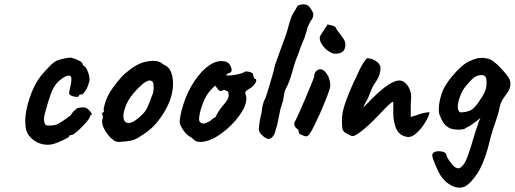

<svg xmlns="http://www.w3.org/2000/svg" viewBox="-20 -665 2386 890"><path d="M202 6Q161 6 129.5 -20.5Q98 -47 98 -88L97 -104Q97 -151 118 -213Q139 -275 170 -314Q195 -343 213 -361Q231 -379 246 -385Q259 -390 279 -394Q299 -398 309 -398Q329 -393 346.5 -384Q364 -375 364 -364L369 -359Q376 -359 385.5 -337Q395 -315 395 -297Q395 -288 392 -282Q388 -263 376.5 -245Q365 -227 357 -227Q346 -227 346 -221Q346 -216 334 -216Q324 -216 313 -220.5Q302 -225 300 -232Q300 -237 308 -272Q311 -287 311 -297Q311 -315 299 -315Q296 -315 284 -311Q258 -297 242.5 -278.5Q227 -260 215 -228Q203 -196 187 -135Q184 -123 184 -113Q184 -101 187 -93.5Q190 -86 193 -85Q198 -83 211 -83Q236 -83 251 -92Q269 -102 286 -114.5Q303 -127 307 -130Q309 -132 315 -141.5Q321 -151 328 -154Q334 -163 343 -165Q352 -167 361 -167Q370 -167 373 -167Q386 -163 398 -149Q410 -135 402 -131Q399 -131 398 -129Q397 -127 397 -126Q399 -121 381 -99.5Q363 -78 341 -58.5Q319 -39 311 -39Q307 -39 304 -38Q301 -37 301 -33Q301 -29 270.5 -14.5Q240 0 221 4Q209 6 202 6Z M493 -26Q473 -47 462 -69.5Q451 -92 454 -109Q457 -116 456.5 -123Q456 -130 456 -132Q452 -136 452 -137.5Q452 -139 454 -140.5Q456 -142 457 -144Q463 -144 461 -155Q459 -163 468 -190Q477 -217 491 -240Q502 -258 523.5 -285Q545 -312 562 -326Q612 -369 652 -378Q672 -383 691 -383Q720 -383 736 -367Q758 -358 768 -341Q778 -324 781 -296Q782 -290 782 -276Q782 -202 726 -122Q703 -89 680 -69Q657 -49 624 -29Q606 -17 586 -13Q566 -9 532 -7Q520 -7 513 -11Q506 -15 493 -26ZM686 -225Q692 -234 692 -261Q692 -285 685 -288Q680 -292 673 -292Q664 -292 644 -278Q609 -248 585.5 -215.5Q562 -183 553 -141Q552 -137 552 -129Q552 -95 576 -95Q599 -95 634 -129Q653 -146 661.5 -163.5Q670 -181 686 -225Z M908 -7Q895 -7 887 -11.5Q879 -16 868 -27Q845 -38 828 -64Q811 -90 813 -105Q818 -153 840 -209.5Q862 -266 897.5 -311.5Q933 -357 973 -375Q991 -382 1006 -382Q1037 -382 1047 -362Q1054 -348 1054 -341Q1054 -329 1040 -325Q1037 -325 1033 -322Q1029 -319 1029 -316Q1030 -315 1038 -315Q1055 -315 1080 -320Q1105 -325 1112 -331Q1118 -334 1122 -334L1136 -332Q1153 -327 1153 -320Q1153 -315 1156.5 -307Q1160 -299 1163 -299Q1168 -299 1168 -292Q1168 -286 1161.5 -276.5Q1155 -267 1143 -258Q1138 -255 1128.5 -249Q1119 -243 1117.5 -239Q1116 -235 1118 -228Q1122 -220 1122 -208Q1122 -174 1089 -128.5Q1056 -83 1008.5 -48Q961 -13 921 -8Q916 -7 908 -7ZM954 -104Q967 -117 975 -120Q978 -120 980.5 -125.5Q983 -131 989.5 -142.5Q996 -154 1011 -173Q1027 -191 1033.5 -202Q1040 -213 1040 -224Q1040 -228 1038 -238Q1037 -241 1031.5 -243.5Q1026 -246 1021 -248Q1016 -248 1011 -245.5Q1006 -243 1004 -243Q999 -243 993 -248L977 -268L960 -251Q937 -228 921.5 -189Q906 -150 903 -118Q902 -104 907.5 -98.5Q913 -93 924 -92Q930 -92 954 -104Z M1180 -64Q1180 -78 1183.5 -100Q1187 -122 1192 -140Q1195 -165 1198.5 -180.5Q1202 -196 1211 -211Q1215 -226 1225 -256Q1247 -326 1255 -364Q1263 -386 1269 -403Q1275 -420 1280 -434Q1278 -428 1305 -502Q1313 -526 1316 -539Q1327 -584 1341 -607Q1348 -617 1351.5 -624Q1355 -631 1358 -635Q1359 -639 1368.5 -642Q1378 -645 1388 -645Q1399 -645 1403 -641Q1408 -643 1420.5 -624.5Q1433 -606 1432 -598Q1432 -585 1425 -574Q1421 -570 1416 -559.5Q1411 -549 1407 -542Q1405 -535 1400.5 -518.5Q1396 -502 1392 -491Q1387 -479 1382.5 -468.5Q1378 -458 1375 -450Q1371 -437 1361 -411Q1347 -377 1342 -358Q1340 -352 1335 -333Q1321 -283 1308 -260Q1300 -247 1296.5 -225Q1293 -203 1292 -198Q1277 -153 1277 -145Q1275 -136 1270 -110Q1264 -78 1258 -64Q1256 -49 1246.5 -35Q1237 -21 1225 -21Q1220 -21 1214 -24Q1201 -31 1190.5 -42.5Q1180 -54 1180 -64Z M1462 -491Q1462 -497 1483 -528Q1497 -547 1497 -551Q1504 -551 1515 -548Q1526 -545 1534 -541Q1540 -527 1558 -505Q1570 -490 1575.5 -480Q1581 -470 1581 -459Q1581 -437 1569.5 -426.5Q1558 -416 1533 -416Q1521 -416 1504 -427Q1487 -438 1474.5 -455.5Q1462 -473 1462 -491ZM1367 -45Q1367 -48 1364.5 -55.5Q1362 -63 1362 -65Q1353 -69 1347.5 -78.5Q1342 -88 1345 -98Q1359 -122 1395.5 -208.5Q1432 -295 1436 -308Q1436 -330 1450 -339Q1457 -344 1464 -344Q1481 -344 1496 -321Q1511 -298 1511 -267Q1511 -255 1488.5 -198.5Q1466 -142 1438 -85Q1422 -53 1414.5 -43Q1407 -33 1397 -33Q1394 -33 1382.5 -38Q1371 -43 1367 -45Z M1820 -62 1815 -72Q1803 -106 1803 -138V-182Q1803 -193 1801 -193Q1793 -193 1732 -128Q1689 -83 1657.5 -58.5Q1626 -34 1614 -34Q1610 -34 1595 -41.5Q1580 -49 1576 -53Q1569 -60 1567 -70Q1565 -80 1565 -108Q1565 -140 1578 -180.5Q1591 -221 1622 -289Q1630 -303 1638 -323Q1661 -375 1681 -395Q1689 -395 1692 -394Q1705 -393 1722.5 -382Q1740 -371 1744 -353Q1744 -336 1739 -319Q1734 -302 1716 -277Q1705 -262 1687 -212Q1682 -204 1673.5 -187.5Q1665 -171 1665 -169Q1666 -168 1671 -173.5Q1676 -179 1681 -184L1708 -211Q1787 -290 1830 -292Q1852 -292 1869 -269Q1886 -246 1886 -214Q1886 -208 1884 -180V-123Q1907 -129 1919 -134Q1944 -143 1971 -145Q1969 -128 1952.5 -100Q1936 -72 1914 -51Q1892 -30 1874 -30Q1859 -30 1844 -38Q1829 -46 1820 -62Z M2346 -277Q2346 -254 2331 -234Q2328 -229 2320 -218.5Q2312 -208 2306 -197Q2300 -186 2297 -172Q2294 -153 2285.5 -126.5Q2277 -100 2274 -91Q2266 -70 2256 -35L2240 27Q2218 103 2189 144.5Q2160 186 2135 200Q2122 205 2110 205Q2088 205 2064.5 190.5Q2041 176 2024 151Q2013 136 1996 94.5Q1979 53 1985 50Q1989 36 2014 36Q2026 36 2036 39.5Q2046 43 2047 48Q2056 74 2069 88Q2077 101 2086.5 108Q2096 115 2105 115Q2111 115 2113 113Q2129 101 2137.5 84Q2146 67 2161 21Q2184 -59 2197 -93Q2200 -104 2207 -118L2189 -104Q2179 -96 2167 -87.5Q2155 -79 2141 -73Q2134 -64 2106 -64Q2085 -64 2066 -70Q2047 -80 2037.5 -93Q2028 -106 2018 -132Q2014 -140 2014 -157Q2014 -200 2034 -249Q2053 -288 2094 -332Q2135 -376 2165 -385Q2189 -397 2215 -397Q2226 -397 2231 -395Q2247 -393 2256 -388Q2265 -383 2286 -365Q2334 -317 2342 -297Q2346 -289 2346 -277ZM2235 -292Q2234 -317 2213 -317Q2192 -317 2176.5 -305Q2161 -293 2136 -262Q2121 -242 2111 -214Q2102 -189 2102 -171Q2102 -149 2114 -144Q2146 -145 2164 -155Q2182 -165 2206 -203Q2224 -228 2230.5 -248Q2237 -268 2235 -292Z"/></svg>

Font: Caveat
Style: Bold
Weight: 700
Designer: Pablo Impallari
Foundry: Pablo Impallari
Version: Version 1.500; ttfautohint (v1.6)